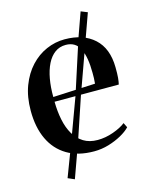

<svg xmlns="http://www.w3.org/2000/svg" viewBox="-112 -695 684 878"><g transform="rotate(-15 230.0 -255.5)"><path d="M251 11.5Q175 11.5 123.2 -19.5Q71.5 -50.5 44.8 -107.2Q18 -164 18 -242.5Q18 -308.5 37.5 -359.8Q57 -411 90 -446.5Q123 -482 164.8 -500.2Q206.5 -518.5 251.5 -518.5Q340 -518.5 391.5 -471.5Q443 -424.5 444 -335Q444.5 -304 442.8 -285.2Q441 -266.5 438 -254.5H134Q134.5 -208 142.8 -168Q151 -128 168.5 -98.2Q186 -68.5 213.5 -51.5Q241 -34.5 280 -34.5Q317 -34.5 354.2 -47.8Q391.5 -61 413.5 -78.5L424.5 -56Q408.5 -39 381 -23.8Q353.5 -8.5 320 1.5Q286.5 11.5 251 11.5ZM134 -277 334 -286.5Q335.5 -300 335.8 -312Q336 -324 336 -337Q336 -412 316.2 -452.2Q296.5 -492.5 250 -492.5Q220.5 -492.5 198.5 -476.2Q176.5 -460 162 -430.8Q147.5 -401.5 140.5 -362.2Q133.5 -323 134 -277ZM132 112 101 98.5 158 -51.5 233.5 -256 315 -508 356 -623 387 -610.5 347 -499 258 -251.5 188.5 -44.5Z"/></g></svg>

Font: Merriweather 144pt Medium
Style: Regular
Weight: 500
Version: Version 2.100